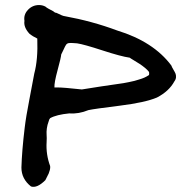

<svg xmlns="http://www.w3.org/2000/svg" viewBox="-20 -720 738 762"><path d="M103 20Q65 -10 65 -55Q67 -122 78 -213Q83 -256 97 -327.5Q111 -399 116 -428Q131 -483 128 -567Q109 -576 97 -586Q73 -612 77 -637Q73 -662 91 -681Q109 -700 135 -700Q148 -700 160 -694Q166 -688 192 -675Q198 -669 204 -669Q230 -656 236 -656Q346 -636 445 -599Q589 -555 660 -460Q662 -454 668 -444Q674 -434 676.5 -428Q679 -422 678.5 -413.5Q678 -405 672 -397Q651 -358 603 -333Q556 -313 455 -300.5Q354 -288 331 -283Q292 -267 255 -270Q204 -265 179 -251Q175 -247 173 -238Q168 -225 166 -211Q164 -197 165 -185Q166 -173 165 -156Q162 -107 179 -61Q180 -54 178 -46Q176 -38 173.5 -32Q171 -26 166 -17Q161 -8 160 -5Q127 28 103 20ZM305 -365Q323 -368 381 -377Q439 -386 470 -390Q475 -391 491 -394Q507 -397 513.5 -399Q520 -401 532 -404.5Q544 -408 553 -412Q562 -416 571 -422Q572 -423 572 -428.5Q572 -434 571 -435Q566 -442 555 -451Q544 -460 534 -466.5Q524 -473 510.5 -481Q497 -489 495 -491Q460 -496 386.5 -520Q313 -544 286 -548Q282 -548 271.5 -549Q261 -550 253.5 -549Q246 -548 242 -542Q239 -538 231.5 -521.5Q224 -505 223 -504Q222 -491 208.5 -441.5Q195 -392 196 -373H206Q233 -373 305 -365Z"/></svg>

Font: Excalifont
Style: Regular
Weight: 400
Designer: Your Own Font Foundry (Virgil); Ján Filípek / DizajnDesign (Excalifont, modifications)
Foundry: Your Own Font Foundry (Virgil); Ján Filípek / DizajnDesign (Excalifont, modifications)
Version: Version 1.000;Glyphs 3.2 (3227)